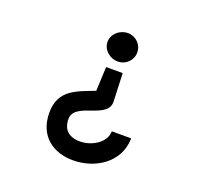

<svg xmlns="http://www.w3.org/2000/svg" viewBox="-110 -716 859 838"><g transform="rotate(20 320.0 -297.0)"><path d="M308 -427 303 -315C224 -284 143 -263 143 -156C143 -45 221 5 310 5C413 5 513 -58 517 -167V-172H427V-167C423 -115 359 -79 301 -83C261 -86 232 -107 231 -156C229 -240 396 -212 390 -299L385 -427ZM414 -533C414 -570 384 -599 347 -599C310 -599 276 -570 276 -533C276 -496 310 -467 347 -467C384 -467 414 -496 414 -533Z"/></g></svg>

Font: Charger Monospace
Style: Regular
Weight: 400
Designer: Jasper
Foundry: Cannot Into Space Fonts
Version: Version 0.980